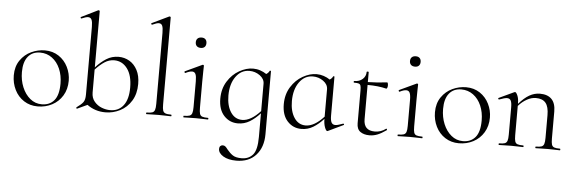

<svg xmlns="http://www.w3.org/2000/svg" viewBox="-58 -922 4192 1401"><g transform="rotate(5 2038.5 -222.0)"><path d="M37 -198Q37 -263 68.5 -308.5Q100 -354 148.5 -376.5Q197 -399 248 -399Q306 -399 349.5 -370Q393 -341 416.5 -293.5Q440 -246 440 -193Q440 -131 411.5 -84Q383 -37 335 -12Q287 13 230 13Q173 13 129 -15.5Q85 -44 61 -92.5Q37 -141 37 -198ZM382 -167Q382 -227 361 -275.5Q340 -324 302 -352Q264 -380 215 -380Q158 -380 126 -340.5Q94 -301 94 -227Q94 -167 115 -116.5Q136 -66 173 -35.5Q210 -5 258 -5Q316 -5 349 -44Q382 -83 382 -167Z M947 -214Q947 -142 915.5 -90.5Q884 -39 833 -13Q782 13 726 13Q650 13 592 -30L519 4H517Q513 4 512 0.5Q511 -3 514 -6Q548 -30 561 -48Q574 -66 574 -103V-599Q574 -636 566.5 -652Q559 -668 541 -668Q524 -668 493 -654H491Q488 -654 486.5 -659Q485 -664 489 -665L609 -724L614 -725Q616 -725 618.5 -723Q621 -721 621 -718V-307Q658 -348 698.5 -373.5Q739 -399 788 -399Q831 -399 867 -378Q903 -357 925 -315.5Q947 -274 947 -214ZM891 -182Q891 -272 854 -321.5Q817 -371 758 -371Q721 -371 688 -349.5Q655 -328 621 -291V-123Q621 -83 643.5 -56.5Q666 -30 697.5 -18Q729 -6 759 -6Q821 -6 856 -51.5Q891 -97 891 -182Z M1026 -12Q1055 -12 1068 -17Q1081 -22 1086 -36.5Q1091 -51 1091 -81V-600Q1091 -637 1084 -653Q1077 -669 1059 -669Q1043 -669 1011 -654H1009Q1005 -654 1003.5 -659Q1002 -664 1006 -665L1129 -724Q1131 -725 1134 -725Q1136 -725 1138.5 -723Q1141 -721 1141 -718V-81Q1141 -51 1145.5 -37Q1150 -23 1163.5 -17.5Q1177 -12 1206 -12Q1209 -12 1209 -6Q1209 0 1206 0Q1184 0 1170 -1L1116 -2L1062 -1Q1049 0 1026 0Q1023 0 1023 -6Q1023 -12 1026 -12Z M1298 -12Q1327 -12 1340.5 -17Q1354 -22 1359 -36.5Q1364 -51 1364 -81V-270Q1364 -307 1356.5 -323Q1349 -339 1331 -339Q1312 -339 1283 -324H1282Q1278 -324 1276 -329Q1274 -334 1278 -336L1402 -394L1406 -395Q1408 -395 1410.5 -393Q1413 -391 1413 -388Q1413 -382 1412 -348.5Q1411 -315 1411 -271V-81Q1411 -51 1415.5 -36.5Q1420 -22 1433.5 -17Q1447 -12 1476 -12Q1479 -12 1479 -6Q1479 0 1476 0Q1453 0 1440 -1L1387 -2L1335 -1Q1321 0 1298 0Q1296 0 1296 -6Q1296 -12 1298 -12ZM1339 -554Q1339 -572 1349.5 -582Q1360 -592 1379 -592Q1397 -592 1407 -582Q1417 -572 1417 -554Q1417 -536 1407 -526Q1397 -516 1379 -516Q1360 -516 1349.5 -526Q1339 -536 1339 -554Z M1904 -392V70Q1904 166 1852 223.5Q1800 281 1708 281Q1649 281 1612.5 259Q1576 237 1576 206Q1576 192 1583.5 185Q1591 178 1601 178Q1612 178 1620 184.5Q1628 191 1638 205Q1659 231 1681 245.5Q1703 260 1745 260Q1797 260 1827.5 225Q1858 190 1858 94V-79Q1822 -39 1782.5 -15Q1743 9 1696 9Q1635 9 1594 -35.5Q1553 -80 1553 -160Q1553 -232 1587 -286.5Q1621 -341 1672.5 -370Q1724 -399 1773 -399Q1800 -399 1825.5 -390.5Q1851 -382 1871 -368Q1887 -377 1895 -394Q1896 -395 1900 -394.5Q1904 -394 1904 -392ZM1858 -95V-295Q1858 -331 1824 -355.5Q1790 -380 1748 -380Q1687 -380 1648.5 -326.5Q1610 -273 1610 -188Q1610 -113 1641 -66Q1672 -19 1725 -19Q1788 -19 1858 -95Z M2464 -56Q2468 -56 2469 -51.5Q2470 -47 2466 -46L2355 7L2351 8Q2342 8 2332.5 -17.5Q2323 -43 2323 -79Q2287 -39 2247.5 -15Q2208 9 2161 9Q2100 9 2059 -35.5Q2018 -80 2018 -160Q2018 -232 2052 -286.5Q2086 -341 2137.5 -370Q2189 -399 2238 -399Q2265 -399 2290.5 -390.5Q2316 -382 2336 -368Q2352 -377 2360 -394Q2361 -395 2365 -394.5Q2369 -394 2369 -392V-106Q2369 -72 2377.5 -56.5Q2386 -41 2406 -41Q2416 -41 2430.5 -45.5Q2445 -50 2462 -56ZM2323 -95V-295Q2323 -331 2289 -355.5Q2255 -380 2213 -380Q2152 -380 2113.5 -326.5Q2075 -273 2075 -188Q2075 -113 2106 -66Q2137 -19 2190 -19Q2253 -19 2323 -95Z M2779 -47Q2782 -47 2784 -42.5Q2786 -38 2783 -36Q2746 -10 2718 1Q2690 12 2660 12Q2619 12 2593 -6.5Q2567 -25 2567 -68V-306Q2567 -333 2563.5 -343.5Q2560 -354 2550 -357.5Q2540 -361 2515 -361Q2512 -361 2512 -367Q2512 -373 2515 -373Q2553 -373 2576.5 -394Q2600 -415 2600 -447Q2600 -450 2608 -450Q2615 -450 2615 -447V-374Q2683 -375 2756 -384Q2759 -384 2761 -377.5Q2763 -371 2763 -361Q2763 -353 2760 -345Q2757 -337 2753 -338Q2693 -353 2615 -353V-102Q2615 -19 2696 -19Q2742 -19 2777 -46Z M2867 -12Q2896 -12 2909.5 -17Q2923 -22 2928 -36.5Q2933 -51 2933 -81V-270Q2933 -307 2925.5 -323Q2918 -339 2900 -339Q2881 -339 2852 -324H2851Q2847 -324 2845 -329Q2843 -334 2847 -336L2971 -394L2975 -395Q2977 -395 2979.5 -393Q2982 -391 2982 -388Q2982 -382 2981 -348.5Q2980 -315 2980 -271V-81Q2980 -51 2984.5 -36.5Q2989 -22 3002.5 -17Q3016 -12 3045 -12Q3048 -12 3048 -6Q3048 0 3045 0Q3022 0 3009 -1L2956 -2L2904 -1Q2890 0 2867 0Q2865 0 2865 -6Q2865 -12 2867 -12ZM2908 -554Q2908 -572 2918.5 -582Q2929 -592 2948 -592Q2966 -592 2976 -582Q2986 -572 2986 -554Q2986 -536 2976 -526Q2966 -516 2948 -516Q2929 -516 2918.5 -526Q2908 -536 2908 -554Z M3122 -198Q3122 -263 3153.5 -308.5Q3185 -354 3233.5 -376.5Q3282 -399 3333 -399Q3391 -399 3434.5 -370Q3478 -341 3501.5 -293.5Q3525 -246 3525 -193Q3525 -131 3496.5 -84Q3468 -37 3420 -12Q3372 13 3315 13Q3258 13 3214 -15.5Q3170 -44 3146 -92.5Q3122 -141 3122 -198ZM3467 -167Q3467 -227 3446 -275.5Q3425 -324 3387 -352Q3349 -380 3300 -380Q3243 -380 3211 -340.5Q3179 -301 3179 -227Q3179 -167 3200 -116.5Q3221 -66 3258 -35.5Q3295 -5 3343 -5Q3401 -5 3434 -44Q3467 -83 3467 -167Z M4054 0Q4031 0 4018 -1L3966 -2L3913 -1Q3900 0 3877 0Q3874 0 3874 -6Q3874 -12 3877 -12Q3906 -12 3919 -17Q3932 -22 3937 -36.5Q3942 -51 3942 -81V-248Q3942 -309 3919 -337Q3896 -365 3847 -365Q3815 -365 3781.5 -346.5Q3748 -328 3720 -296V-81Q3720 -51 3724.5 -36.5Q3729 -22 3742.5 -17Q3756 -12 3785 -12Q3788 -12 3788 -6Q3788 0 3785 0Q3762 0 3749 -1L3697 -2L3644 -1Q3631 0 3608 0Q3605 0 3605 -6Q3605 -12 3608 -12Q3637 -12 3650 -17Q3663 -22 3668 -36.5Q3673 -51 3673 -81V-281Q3673 -316 3665 -331Q3657 -346 3637 -346Q3621 -346 3581 -331H3579Q3575 -331 3573.5 -335.5Q3572 -340 3576 -342L3687 -394Q3689 -395 3692 -395Q3700 -395 3710 -372.5Q3720 -350 3720 -315V-311Q3760 -357 3797 -378Q3834 -399 3874 -399Q3930 -399 3959.5 -369Q3989 -339 3989 -278V-81Q3989 -51 3993.5 -36.5Q3998 -22 4011.5 -17Q4025 -12 4054 -12Q4057 -12 4057 -6Q4057 0 4054 0Z"/></g></svg>

Font: Cormorant Infant Light
Style: Regular
Weight: 300
Designer: Christian Thalmann (Catharsis Fonts)
Version: Version 3.000